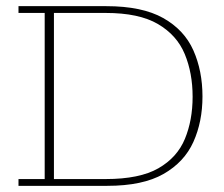

<svg xmlns="http://www.w3.org/2000/svg" viewBox="-20 -603 727 623"><path d="M40 0V-22H125V-561H40V-583H325Q441 -583 509.5 -544.5Q578 -506 607.5 -439.5Q637 -373 637 -290Q637 -208 607.5 -142.5Q578 -77 510.5 -38.5Q443 0 328 0ZM155 -22H323Q433 -22 494 -57Q555 -92 580 -152.5Q605 -213 605 -289Q605 -366 579.5 -427.5Q554 -489 492.5 -525Q431 -561 323 -561H155Z"/></svg>

Font: Rokkitt Thin
Style: Regular
Weight: 250
Version: Version 3.103